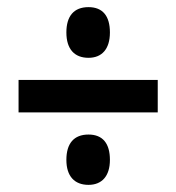

<svg xmlns="http://www.w3.org/2000/svg" viewBox="-20 -622 494 538"><path d="M166 -531C166 -484 189 -460 228 -460C265 -460 288 -484 288 -531C288 -577 268 -602 228 -602C187 -602 166 -577 166 -531ZM32 -307H422V-398H32ZM166 -174C166 -128 189 -104 228 -104C265 -104 288 -128 288 -174C288 -220 268 -245 228 -245C187 -245 166 -220 166 -174Z"/></svg>

Font: Noto Sans Sinhala UI ExtraCondensed SemiBold
Style: Regular
Weight: 600
Width: 2
Designer: Jelle Bosma - Monotype Design Team
Foundry: Monotype Imaging Inc.
Version: Version 2.006